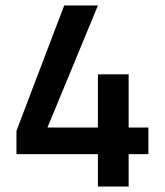

<svg xmlns="http://www.w3.org/2000/svg" viewBox="-20 -680 600 700"><path d="M337 0V-118H40V-203L214 -660H337L153 -215H337V-409H449V-215H521V-118H449V0Z"/></svg>

Font: TitilliumWebSemiBold
Style: Bold
Weight: 600
Version: Version 1.001;PS 57.000;hotconv 1.0.70;makeotf.lib2.5.55311